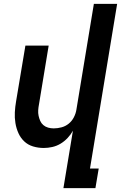

<svg xmlns="http://www.w3.org/2000/svg" viewBox="-20 -755 640 990"><path d="M307 215 356 -81Q345 -61 328.5 -43.5Q312 -26 292 -14Q272 -2 249.5 3Q227 8 206 8Q177 8 150.5 0Q124 -8 105 -26Q86 -44 75 -68.5Q64 -93 59.5 -120.5Q55 -148 56.5 -176Q58 -204 63 -233L111 -520H231L181 -217Q178 -202 177 -187Q176 -172 179 -158Q182 -144 187.5 -131.5Q193 -119 203.5 -110Q214 -101 228 -97Q242 -93 257 -93Q277 -93 297.5 -98.5Q318 -104 334.5 -117.5Q351 -131 361 -150.5Q371 -170 374 -190L464 -735H584L444 114H489L472 215Z"/></svg>

Font: Iosevka Extended
Style: Bold Italic
Weight: 700
Width: 7
Italic angle: -9°
Monospace: yes
Designer: Belleve Invis
Foundry: Belleve Invis
Version: Version 32.5.0; ttfautohint (v1.8.4)